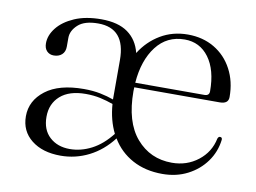

<svg xmlns="http://www.w3.org/2000/svg" viewBox="-58 -542 849 636"><g transform="rotate(10 366.0 -224.0)"><path d="M698 -279Q698 -256 669 -256H381.5Q381 -249.5 381 -243Q381 -139.5 427.5 -85.5Q474 -31.5 547 -31.5Q597.5 -31.5 635 -60.8Q672.5 -90 682 -136.5Q685 -144 690 -143.5Q697.5 -143.5 697 -135Q692 -93.5 668.2 -60.8Q644.5 -28 607 -8.8Q569.5 10.5 522.5 10.5Q465 10.5 421.8 -13Q378.5 -36.5 353 -79Q319.5 -35.5 274.8 -13Q230 9.5 180 9.5Q119 9.5 81.8 -20Q44.5 -49.5 44.5 -99.5Q44.5 -152 89.8 -186.8Q135 -221.5 218.5 -221.5Q249 -221.5 273.8 -216.5Q298.5 -211.5 319 -204Q319 -209 319 -215V-336.5Q319 -443.5 227.5 -443.5Q181.5 -443.5 159.8 -423.5Q138 -403.5 138 -379.5V-350Q138 -332.5 127.5 -323Q117 -313.5 100 -313.5Q86 -313.5 77 -322.8Q68 -332 68 -349Q68 -376 88 -401.2Q108 -426.5 145.5 -442.8Q183 -459 235.5 -459Q292 -459 324.8 -435.5Q357.5 -412 368 -369Q394 -410.5 434.8 -434.8Q475.5 -459 526.5 -459Q577 -459 615.8 -436Q654.5 -413 676.2 -372.2Q698 -331.5 698 -279ZM519 -441Q459.5 -441 423.8 -394.5Q388 -348 382 -271.5H614.5Q631 -271.5 631 -286.5Q631 -358.5 600.5 -399.8Q570 -441 519 -441ZM112 -109.5Q112 -66 138.2 -41.8Q164.5 -17.5 206 -17.5Q243.5 -17.5 279.2 -36Q315 -54.5 345 -93Q324 -135 320 -189Q299.5 -196.5 276.8 -201.5Q254 -206.5 227.5 -206.5Q172 -206.5 142 -180Q112 -153.5 112 -109.5Z"/></g></svg>

Font: Fraunces 72pt S000 Light
Style: Regular
Weight: 300
Version: Version 1.000; ttfautohint (v1.8.3)